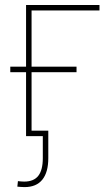

<svg xmlns="http://www.w3.org/2000/svg" viewBox="-20 -556 444 784"><path d="M386.2 -535.6V-513.2H108.9V0H86.4V-535.6ZM22 -261.2V-283.7H292.5V-261.2ZM80.1 208Q71.8 208 64.2 207.3Q56.6 206.5 50.8 206.1L53.2 183.6Q58.1 184.1 64.7 184.8Q71.3 185.5 78.6 185.5Q117.7 185.5 136.2 162.1Q154.8 138.7 154.8 89.8V0H102.1V-22.5H177.2V89.8Q177.2 147.5 152.8 177.7Q128.4 208 80.1 208Z"/></svg>

Font: Inter 20pt Thin
Style: Regular
Weight: 250
Version: Version 4.001;git-66647c0bb